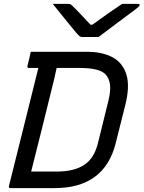

<svg xmlns="http://www.w3.org/2000/svg" viewBox="-20 -966 737 986"><path d="M574 -230Q516 0 260 0H34Q23 0 26 -11Q62 -157 100.5 -309.5Q139 -462 177 -617H129Q118 -617 121 -628Q126 -647 130 -664Q134 -681 138 -700H428Q505 -700 557.5 -672Q610 -644 629 -583.5Q648 -523 623 -425ZM140 -85H272Q360 -85 412 -119Q464 -153 483 -231L536 -446Q549 -497 545 -531Q541 -565 521 -585Q490 -617 389 -617H271Q266 -598 262.5 -579.5Q259 -561 254 -543Q226 -428 197.5 -314Q169 -200 140 -85ZM486 -776H402Q395 -776 389.5 -779.5Q384 -783 373 -796Q364 -807 342.5 -833Q321 -859 296.5 -889.5Q272 -920 251 -946H327Q338 -946 342 -944Q346 -942 353 -935Q366 -922 389 -898.5Q412 -875 445 -839Q449 -839 454 -839Q502 -874 539.5 -900Q577 -926 607 -946H687Q699 -946 697 -939Q696 -935 691 -930.5Q686 -926 668 -912Q652 -900 627.5 -882Q603 -864 576.5 -844Q550 -824 526 -806Q502 -788 486 -776Z"/></svg>

Font: Recursive Sn Lnr St
Style: Italic
Weight: 400
Italic angle: -15°
Version: Version 1.079;hotconv 1.0.112;makeotfexe 2.5.65598; ttfautoh